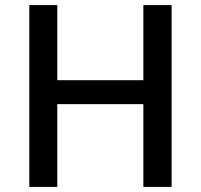

<svg xmlns="http://www.w3.org/2000/svg" viewBox="-20 -734 789 754"><path d="M654 0H543V-325H205V0H95V-714H205V-419H543V-714H654Z"/></svg>

Font: Noto Sans Kawi Medium
Style: Regular
Weight: 500
Designer: Fadhl Haqq
Version: Version 1.000